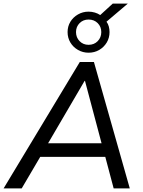

<svg xmlns="http://www.w3.org/2000/svg" viewBox="-44 -1051 797 1071"><path d="M-24 0 401 -705H480L680 0H590L538 -196L571 -176H148L191 -194L77 0ZM428 -600 215 -236 193 -252H551L527 -235L430 -600ZM450 -757Q418 -757 391 -772.5Q364 -788 348.5 -814Q333 -840 333 -872Q333 -904 348.5 -929.5Q364 -955 391 -970.5Q418 -986 450 -986Q468 -986 485 -981Q502 -976 515 -967L585 -1031H669L550 -930Q559 -918 563 -903Q567 -888 567 -872Q567 -840 551.5 -814Q536 -788 509.5 -772.5Q483 -757 450 -757ZM450 -801Q481 -801 501 -821.5Q521 -842 521 -872Q521 -902 501 -922Q481 -942 450 -942Q420 -942 400 -922Q380 -902 380 -872Q380 -842 400 -821.5Q420 -801 450 -801Z"/></svg>

Font: Nunito Sans 12pt ExtraLight 12pt Medium
Style: Italic
Weight: 500
Italic angle: -9°
Version: Version 3.101;gftools[0.9.27]